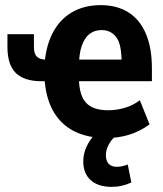

<svg xmlns="http://www.w3.org/2000/svg" viewBox="-20 -526 635 747"><path d="M394 11Q320 11 267.5 -16Q215 -43 186 -95.5Q157 -148 153 -225L176 -210H142Q74 -210 41.5 -242Q9 -274 9 -343V-393H112V-344Q112 -316 124 -305Q136 -294 160 -294H175L153 -270Q157 -342 183.5 -395Q210 -448 258 -477Q306 -506 372 -506Q435 -506 479.5 -478Q524 -450 547.5 -395Q571 -340 571 -260V-210H270L287 -221Q288 -155 315 -126Q342 -97 401 -97Q433 -97 465.5 -106.5Q498 -116 524 -136L562 -42Q523 -14 481.5 -1.5Q440 11 394 11ZM375 -409Q348 -409 328.5 -394Q309 -379 298 -347.5Q287 -316 287 -264L270 -294H465L453 -277Q454 -352 433 -380.5Q412 -409 375 -409ZM414 201Q362 201 333 175Q304 149 304 102Q304 62 328 24Q352 -14 395 -41L435 0Q422 9 412.5 21.5Q403 34 397.5 48.5Q392 63 392 78Q392 100 403 111.5Q414 123 435 123Q443 123 454 121Q465 119 477 114L491 184Q471 193 453 197Q435 201 414 201Z"/></svg>

Font: Nunito Sans 10pt Condensed ExtraBold
Style: Regular
Weight: 800
Width: 3
Designer: Vernon Adams
Foundry: Vernon Adams
Version: Version 3.101;gftools[0.9.27]